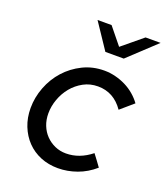

<svg xmlns="http://www.w3.org/2000/svg" viewBox="-134 -811 789 913"><g transform="rotate(20 260.5 -354.5)"><path d="M46 0ZM277 -70Q345 -70 405 -118Q416 -104 426.5 -89.5Q437 -75 448 -60Q408 -25 360.5 -8Q313 9 265 9Q217 9 177 -7.5Q137 -24 108 -54Q79 -84 62.5 -125.5Q46 -167 46 -216Q46 -270 66 -322Q86 -374 122 -414Q158 -454 207.5 -478.5Q257 -503 316 -503Q344 -503 372 -496Q400 -489 425 -476.5Q450 -464 471 -446Q492 -428 507 -407Q490 -393 474.5 -379Q459 -365 442 -351Q393 -422 313 -422Q273 -422 240 -404Q207 -386 183.5 -357.5Q160 -329 147 -293Q134 -257 134 -221Q134 -188 145 -160.5Q156 -133 175.5 -113Q195 -93 221 -81.5Q247 -70 277 -70ZM273 -718 342 -633 445 -718H521L382 -588H289L202 -718Z"/></g></svg>

Font: Rosa Sans
Style: Italic
Weight: 400
Italic angle: -12°
Designer: Pentagram / MCKL
Foundry: Pentagram / MCKL
Version: Version 1.005;September 16, 2019;FontCreator 11.5.0.2425 64-